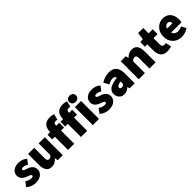

<svg xmlns="http://www.w3.org/2000/svg" viewBox="369 -2249 3776 3776"><g transform="rotate(-45 2257.0 -361.0)"><path d="M212 12Q164 12 110.5 -7.5Q57 -27 18 -64L90 -160Q125 -133 158 -123.5Q191 -114 216 -114Q243 -114 254.5 -121.5Q266 -129 266 -144Q266 -157 254 -166Q242 -175 221.5 -182.5Q201 -190 174 -200Q139 -213 110 -233.5Q81 -254 63.5 -283Q46 -312 46 -350Q46 -424 101 -468Q156 -512 244 -512Q301 -512 348 -493.5Q395 -475 428 -446L356 -350Q328 -370 301 -378Q274 -386 250 -386Q228 -386 217 -379Q206 -372 206 -358Q206 -347 214.5 -339Q223 -331 242.5 -323.5Q262 -316 294 -306Q332 -294 362 -273.5Q392 -253 409 -223.5Q426 -194 426 -154Q426 -107 401.5 -69.5Q377 -32 329.5 -10Q282 12 212 12Z M662 12Q580 12 543 -43.5Q506 -99 506 -192V-500H678V-214Q678 -166 690.5 -150Q703 -134 728 -134Q752 -134 768 -144Q784 -154 800 -178V-500H972V0H832L820 -66H816Q786 -30 749.5 -9Q713 12 662 12Z M1118 0V-506Q1118 -560 1136.5 -606Q1155 -652 1198.5 -680Q1242 -708 1316 -708Q1351 -708 1378.5 -702Q1406 -696 1422 -690L1390 -568Q1366 -574 1342 -574Q1318 -574 1304 -560.5Q1290 -547 1290 -512V0ZM1044 -366V-494L1130 -500H1374V-366Z M1478 0V-506Q1478 -560 1496.5 -606Q1515 -652 1558.5 -680Q1602 -708 1676 -708Q1711 -708 1738.5 -702Q1766 -696 1782 -690L1750 -568Q1726 -574 1702 -574Q1678 -574 1664 -560.5Q1650 -547 1650 -512V0ZM1404 -366V-494L1490 -500H1734V-366Z M1808 0V-500H1980V0ZM1894 -562Q1852 -562 1826 -585.5Q1800 -609 1800 -648Q1800 -687 1826 -710.5Q1852 -734 1894 -734Q1936 -734 1962 -710.5Q1988 -687 1988 -648Q1988 -609 1962 -585.5Q1936 -562 1894 -562Z M2250 12Q2202 12 2148.5 -7.5Q2095 -27 2056 -64L2128 -160Q2163 -133 2196 -123.5Q2229 -114 2254 -114Q2281 -114 2292.5 -121.5Q2304 -129 2304 -144Q2304 -157 2292 -166Q2280 -175 2259.5 -182.5Q2239 -190 2212 -200Q2177 -213 2148 -233.5Q2119 -254 2101.5 -283Q2084 -312 2084 -350Q2084 -424 2139 -468Q2194 -512 2282 -512Q2339 -512 2386 -493.5Q2433 -475 2466 -446L2394 -350Q2366 -370 2339 -378Q2312 -386 2288 -386Q2266 -386 2255 -379Q2244 -372 2244 -358Q2244 -347 2252.5 -339Q2261 -331 2280.5 -323.5Q2300 -316 2332 -306Q2370 -294 2400 -273.5Q2430 -253 2447 -223.5Q2464 -194 2464 -154Q2464 -107 2439.5 -69.5Q2415 -32 2367.5 -10Q2320 12 2250 12Z M2678 12Q2631 12 2597.5 -9.5Q2564 -31 2546 -66Q2528 -101 2528 -142Q2528 -220 2592 -264.5Q2656 -309 2800 -324Q2798 -342 2790 -353.5Q2782 -365 2767 -370.5Q2752 -376 2730 -376Q2703 -376 2673 -366.5Q2643 -357 2604 -336L2544 -446Q2579 -467 2615 -482Q2651 -497 2688 -504.5Q2725 -512 2764 -512Q2829 -512 2875.5 -487.5Q2922 -463 2947 -411.5Q2972 -360 2972 -278V0H2832L2820 -48H2816Q2786 -21 2752.5 -4.5Q2719 12 2678 12ZM2738 -120Q2759 -120 2773 -129.5Q2787 -139 2800 -154V-222Q2759 -216 2735.5 -206Q2712 -196 2702 -183Q2692 -170 2692 -156Q2692 -139 2704 -129.5Q2716 -120 2738 -120Z M3084 0V-500H3224L3236 -440H3240Q3270 -469 3308.5 -490.5Q3347 -512 3398 -512Q3481 -512 3517.5 -456.5Q3554 -401 3554 -308V0H3382V-286Q3382 -334 3370 -350Q3358 -366 3332 -366Q3308 -366 3292 -356Q3276 -346 3256 -328V0Z M3872 12Q3775 12 3731.5 -44.5Q3688 -101 3688 -192V-366H3622V-494L3698 -500L3718 -650H3860V-500H3974V-366H3860V-195Q3860 -154 3878 -138Q3896 -122 3920 -122Q3932 -122 3943.5 -123.5Q3955 -125 3964 -128L3990 -8Q3971 -1 3941 5.5Q3911 12 3872 12Z M4278 12Q4205 12 4146.5 -19Q4088 -50 4054 -108.5Q4020 -167 4020 -250Q4020 -331 4054.5 -389.5Q4089 -448 4144 -480Q4199 -512 4260 -512Q4334 -512 4382.5 -479.5Q4431 -447 4454.5 -392Q4478 -337 4478 -270Q4478 -248 4475.5 -227.5Q4473 -207 4471 -198H4156L4154 -310H4332Q4332 -339 4317.5 -360.5Q4303 -382 4264 -382Q4243 -382 4222.5 -370.5Q4202 -359 4189 -330Q4176 -301 4178 -250Q4180 -195 4199 -166.5Q4218 -138 4245.5 -128Q4273 -118 4302 -118Q4328 -118 4353.5 -125.5Q4379 -133 4406 -148L4460 -46Q4420 -18 4370 -3Q4320 12 4278 12Z"/></g></svg>

Font: Mada Black
Style: Regular
Weight: 900
Designer: Khaled Hosny
Version: Version 1.5